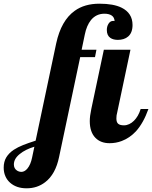

<svg xmlns="http://www.w3.org/2000/svg" viewBox="-227 -769 823 1039"><path d="M-172.4 219.7Q-189 205.1 -198 184.3Q-207 163.6 -207 138.2Q-207 106 -192.9 82.5Q-178.7 59.1 -152.3 41.5Q-130.4 27.3 -103 16.4Q-75.7 5.4 -34.2 -7.8L77.1 -534.2Q104 -658.2 177.2 -710.4Q230.5 -749 311 -749Q387.2 -749 430.7 -727.5Q490.2 -698.2 490.2 -633.8Q490.2 -591.8 466.3 -571.3Q455.6 -562 441.2 -557.6Q426.8 -553.2 411.1 -553.2Q385.7 -553.2 370.1 -564Q351.1 -577.1 351.1 -606.9Q351.1 -625.5 359.9 -640.1Q369.6 -655.8 384.8 -655.8H389.6Q392.1 -655.8 393.1 -654.8Q392.1 -674.8 377.7 -684.8Q363.3 -694.8 337.9 -694.8Q293.5 -694.8 265.1 -660.2Q241.7 -630.9 231.9 -582L214.8 -500H294.9L287.1 -460H207L92.8 80.1Q73.7 173.8 17.6 216.8Q-25.4 250 -83 250Q-138.2 250 -172.4 219.7ZM290 -22.5Q258.8 -53.7 258.8 -113.8Q258.8 -140.1 267.1 -179.2L335 -500H479L407.2 -160.2Q402.8 -145.5 402.8 -127.9Q402.8 -107.4 412.6 -99.1Q422.4 -90.8 443.8 -90.8Q458.5 -90.8 472.4 -97.4Q486.3 -104 498 -115.7Q522 -139.6 534.2 -179.2H576.2Q549.3 -103.5 508.8 -58.6Q474.6 -22 431.6 -5.9Q400.4 5.9 366.2 5.9Q318.4 5.9 290 -22.5ZM-79.1 143.6Q-61 122.1 -53.2 83L-41 24.9Q-90.8 40 -120.1 64.5Q-151.9 89.8 -151.9 121.1Q-151.9 142.6 -135.3 153.8Q-124 161.1 -110.8 161.1Q-103 161.1 -94.7 156.7Q-86.4 152.3 -79.1 143.6Z"/></svg>

Font: Pattaya
Style: Regular
Weight: 400
Designer: Pablo Impallari / Thai characters Designed by Thanarat Vachiruckul and Suppakit Chalermlarp
Foundry: Pablo Impallari
Version: Version 2.000